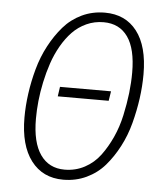

<svg xmlns="http://www.w3.org/2000/svg" viewBox="-51 -739 675 796"><g transform="rotate(5 286.0 -341.5)"><path d="M354 -693.8Q439.5 -693.8 487.3 -631.8Q535.2 -569.8 535.2 -453.1Q535.2 -403.3 528.1 -352.1Q521 -300.8 507.1 -248Q493.2 -195.3 469 -149.2Q444.8 -103 413.6 -66.9Q382.3 -30.8 337.9 -9.8Q293.5 11.2 241.2 11.2Q155.8 11.2 107.4 -52.5Q59.1 -116.2 59.1 -231.9Q59.1 -280.3 66.2 -331.3Q73.2 -382.3 87.6 -434.8Q102.1 -487.3 126.5 -533.2Q150.9 -579.1 182.4 -615.5Q213.9 -651.9 258.1 -672.9Q302.2 -693.8 354 -693.8ZM352.1 -653.8Q314 -653.8 280.8 -638.7Q247.6 -623.5 222.9 -597.9Q198.2 -572.3 178.2 -537.4Q158.2 -502.4 145.3 -464.1Q132.3 -425.8 123.5 -384.3Q114.7 -342.8 110.8 -304.7Q106.9 -266.6 106.9 -231Q106.9 -132.3 142.6 -81.5Q178.2 -30.8 243.2 -30.8Q288.6 -30.8 326.9 -51.3Q365.2 -71.8 391.1 -106.7Q417 -141.6 436.5 -184.6Q456.1 -227.5 466.8 -276.6Q477.5 -325.7 482.7 -370.1Q487.8 -414.6 487.8 -456.1Q487.8 -554.7 452.9 -604.2Q418 -653.8 352.1 -653.8ZM407.2 -371.1 400.9 -331.1H189L194.8 -371.1Z"/></g></svg>

Font: Fira Sans Compressed ExtraLight
Style: Italic
Weight: 250
Width: 3
Italic angle: -8°
Designer: Carrois Corporate & Edenspiekermann AG
Foundry: Carrois Corporate GbR & Edenspiekermann AG
Version: Version 4.203;PS 004.203;hotconv 1.0.88;makeotf.lib2.5.64775